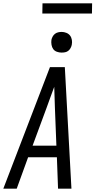

<svg xmlns="http://www.w3.org/2000/svg" viewBox="-32 -1141 577 1161"><path d="M-12 0 270 -735H360L400 0H319L312 -190H138L69 0ZM309 -260 300 -490Q299 -522 298 -553.5Q297 -585 296 -616Q285 -585 273 -553.5Q261 -522 250 -490L165 -260ZM340 -823Q326 -823 312 -828Q298 -833 290 -844Q282 -855 279.5 -870Q277 -885 279 -900Q281 -910 286.5 -920Q292 -930 300.5 -936.5Q309 -943 319.5 -945.5Q330 -948 341 -948Q355 -948 369 -942.5Q383 -937 391.5 -926Q400 -915 402.5 -900Q405 -885 402 -870Q400 -860 394.5 -850Q389 -840 380.5 -833.5Q372 -827 361.5 -825Q351 -823 340 -823ZM224 -1059 225 -1121H525L524 -1059Z"/></svg>

Font: Iosevka
Style: Italic
Weight: 400
Italic angle: -9°
Monospace: yes
Designer: Belleve Invis
Foundry: Belleve Invis
Version: Version 32.5.0; ttfautohint (v1.8.4)